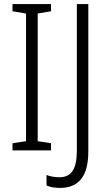

<svg xmlns="http://www.w3.org/2000/svg" viewBox="-20 -734 535 937"><path d="M229 0V-35L164 -45V-668L229 -679V-714H41V-679L107 -668V-45L41 -35V0ZM273 183C366 183 411 124 411 5V-714H355V2C355 90 329 131 270 131C246 131 225 127 207 120V171C224 179 246 183 273 183Z"/></svg>

Font: Noto Sans Display SemiCondensed Light
Style: Regular
Weight: 300
Width: 4
Designer: Monotype Design Team
Foundry: Monotype Imaging Inc.
Version: Version 1.900